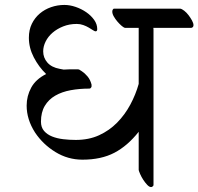

<svg xmlns="http://www.w3.org/2000/svg" viewBox="-20 -722 804 778"><path d="M122 -185Q88 -238 88 -294Q88 -333 106.5 -367Q125 -401 167 -422Q137 -451 117 -489.5Q97 -528 97 -569Q97 -601 109 -625.5Q121 -650 141 -667Q161 -684 187 -693Q213 -702 241 -702Q263 -702 286.5 -694Q310 -686 329.5 -672.5Q349 -659 361.5 -641.5Q374 -624 374 -604Q374 -595 367 -595Q364 -595 357 -599.5Q350 -604 340 -610Q330 -616 317.5 -620.5Q305 -625 291 -625Q261 -625 236 -615Q211 -605 193 -589.5Q175 -574 165 -554Q155 -534 155 -514Q155 -488 172 -468.5Q189 -449 222 -443L238 -440Q249 -441 260.5 -441Q272 -441 284 -441H297Q298 -441 298.5 -440.5Q299 -440 301 -440L312 -433Q323 -426 334.5 -412.5Q346 -399 351 -379V-371Q348 -363 342 -363Q302 -363 266.5 -356.5Q231 -350 204 -334.5Q177 -319 161.5 -293Q146 -267 146 -229Q146 -206 158.5 -191.5Q171 -177 191 -169Q211 -161 236 -158Q261 -155 287 -155Q340 -155 381.5 -174Q423 -193 454.5 -225Q486 -257 508 -298Q530 -339 542 -382V-609H486Q480 -611 471.5 -618.5Q463 -626 455 -635.5Q447 -645 441 -655.5Q435 -666 435 -675Q435 -683 441 -687H710Q717 -686 726.5 -678.5Q736 -671 744 -660.5Q752 -650 758 -639Q764 -628 764 -620Q764 -611 755 -609H601Q602 -607 602 -603V29Q598 36 592 36Q585 36 576.5 27Q568 18 560.5 6.5Q553 -5 548 -16.5Q543 -28 542 -33V-188Q497 -131 443.5 -103Q390 -75 314 -75Q255 -75 204.5 -106Q154 -137 122 -185Z"/></svg>

Font: Asar
Style: Regular
Weight: 400
Designer: Eben Sorkin
Foundry: Eben Sorkin, Pria Ravichandran
Version: Version 1.003; ttfautohint (v1.3) -l 8 -r 50 -G 0 -x 0 -H 45